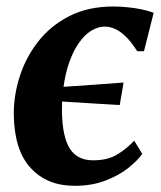

<svg xmlns="http://www.w3.org/2000/svg" viewBox="-20 -576 507 606"><path d="M215.5 10.5Q128.5 10.5 76.8 -45.8Q25 -102 23.5 -214.5Q23 -274 42 -334Q61 -394 100 -444.2Q139 -494.5 198.5 -525Q258 -555.5 338 -555.5Q358 -555.5 381.5 -553.2Q405 -551 426.8 -546.5Q448.5 -542 465 -535.5L434.5 -414.5H413Q393.5 -445 375.8 -461.8Q358 -478.5 342 -485.2Q326 -492 311.5 -492Q288.5 -492 267.5 -478.8Q246.5 -465.5 229 -440.5Q211.5 -415.5 199 -380.5Q186.5 -345.5 180.5 -302Q229 -305.5 275.2 -308.5Q321.5 -311.5 370 -315.5L358 -244.5Q317.5 -247 273.5 -249.5Q229.5 -252 176 -255.5Q176 -247.5 175.8 -239Q175.5 -230.5 175.5 -222.5Q177 -144.5 200.2 -107.2Q223.5 -70 274 -70Q320 -70 350.2 -88.5Q380.5 -107 403.5 -132L429 -90.5Q414.5 -69.5 384.8 -45.8Q355 -22 312.2 -5.8Q269.5 10.5 215.5 10.5Z"/></svg>

Font: Merriweather 48pt ExtraBold
Style: Italic
Weight: 800
Italic angle: -7.8°
Version: Version 2.101